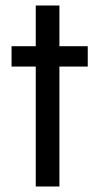

<svg xmlns="http://www.w3.org/2000/svg" viewBox="-20 -678 362 698"><path d="M110 0V-436H22V-510H110V-658H196V-510H299V-436H196V0Z"/></svg>

Font: Saira Semi Condensed
Style: Regular
Weight: 400
Width: 4
Designer: Hector Gatti with collaboration of the Omnibus-Type team
Foundry: Omnibus-Type
Version: Version 1.001; ttfautohint (v1.8)